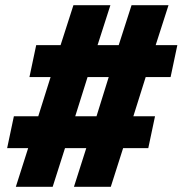

<svg xmlns="http://www.w3.org/2000/svg" viewBox="-20 -720 712 740"><path d="M41 0 88.5 -149H7.5L33.5 -272H127.5L175 -423H93.5L119.5 -546H213.5L263 -700H405.5L356 -546H437.5L487 -700H629.5L580 -546H663.5L637.5 -423H541.5L494 -272H577.5L551.5 -149H454.5L407 0H265L312.5 -149H230.5L183 0ZM270 -272H352L399 -423H317.5Z"/></svg>

Font: Tourney Expanded Black
Style: Italic
Weight: 900
Width: 7
Italic angle: -12°
Designer: Tyler Finck
Foundry: Etcetera Type Co
Version: Version 1.010; ttfautohint (v1.8.3)